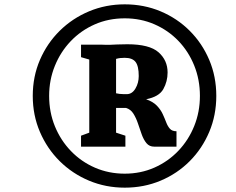

<svg xmlns="http://www.w3.org/2000/svg" viewBox="-20 -931 1089 885"><path d="M131 -489Q131 -578 164 -654.8Q197 -731.5 255.2 -789Q313.5 -846.5 390.5 -878.8Q467.5 -911 555 -911Q643.5 -911 720.2 -878.8Q797 -846.5 854.5 -789Q912 -731.5 944.5 -654.8Q977 -578 977 -489Q977 -400 944.5 -323Q912 -246 854.5 -188.2Q797 -130.5 720.2 -98.2Q643.5 -66 555 -66Q467.5 -66 390.5 -98.2Q313.5 -130.5 255.2 -188.2Q197 -246 164 -323Q131 -400 131 -489ZM206.5 -489Q206.5 -414 233 -349Q259.5 -284 307 -234.8Q354.5 -185.5 418 -158Q481.5 -130.5 555 -130.5Q628.5 -130.5 691.8 -158.5Q755 -186.5 802 -235.8Q849 -285 875.2 -350Q901.5 -415 901.5 -489Q901.5 -564 875.2 -629Q849 -694 802 -742.8Q755 -791.5 691.8 -819Q628.5 -846.5 555 -846.5Q480 -846.5 416.5 -818.5Q353 -790.5 306 -741.2Q259 -692 232.8 -627.2Q206.5 -562.5 206.5 -489ZM391.5 -319.5V-656.5L353.5 -667.5V-725H451.5Q471.5 -724 486.8 -724.5Q502 -725 520.2 -726Q538.5 -727 567 -727Q669 -727 710.8 -690Q752.5 -653 752.5 -597Q752.5 -555.5 732.8 -520.2Q713 -485 653.5 -473.5Q686 -462 703.5 -443.5Q721 -425 730.2 -404.8Q739.5 -384.5 746.2 -366.8Q753 -349 763.2 -337.5Q773.5 -326 793.5 -326V-255H691Q668.5 -255 655.2 -271Q642 -287 633.2 -311.5Q624.5 -336 616 -361.5Q607.5 -387 595 -407Q582.5 -427 561 -433.5H515V-319.5L558 -305.5V-255H353.5V-305.5ZM515 -501Q523 -499 531.2 -498.2Q539.5 -497.5 547.8 -497.2Q556 -497 564 -497Q589 -497 604.2 -522.8Q619.5 -548.5 619.5 -580.5Q619.5 -626.5 604.8 -645.5Q590 -664.5 555 -664.5Q545 -664.5 534.8 -663.5Q524.5 -662.5 515 -659.5Z"/></svg>

Font: Merriweather Light 18pt Black
Style: Italic
Weight: 900
Italic angle: -7.8°
Version: Version 2.101